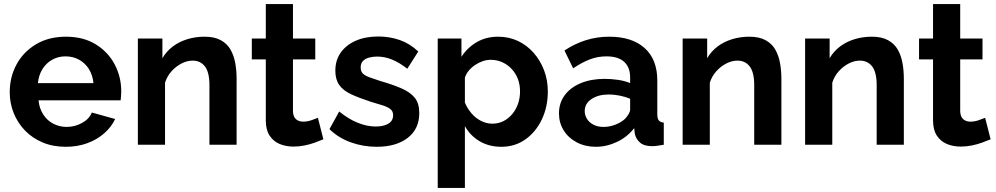

<svg xmlns="http://www.w3.org/2000/svg" viewBox="-20 -714 4915 947"><path d="M28 -259Q28 -334 61.5 -396Q95 -458 157.5 -495.5Q220 -533 305 -533Q391 -533 452 -495.5Q513 -458 545.5 -396.5Q578 -335 578 -264Q578 -252 577 -239.5Q576 -227 575 -219H170Q174 -179 193.5 -149Q213 -119 243.5 -103.5Q274 -88 309 -88Q349 -88 384.5 -107.5Q420 -127 433 -159L548 -127Q529 -87 493.5 -56Q458 -25 410 -7.5Q362 10 304 10Q241 10 190 -11.5Q139 -33 103 -70.5Q67 -108 47.5 -156.5Q28 -205 28 -259ZM441 -304Q437 -344 418.5 -373.5Q400 -403 370 -419.5Q340 -436 303 -436Q267 -436 237.5 -419.5Q208 -403 189.5 -373.5Q171 -344 167 -304Z M1147 0H1013V-294Q1013 -357 991 -386Q969 -415 930 -415Q903 -415 875.5 -401Q848 -387 826 -362.5Q804 -338 794 -306V0H660V-524H781V-427Q801 -461 832 -484.5Q863 -508 903.5 -520.5Q944 -533 989 -533Q1038 -533 1069.5 -515.5Q1101 -498 1117.5 -468.5Q1134 -439 1140.5 -402Q1147 -365 1147 -327Z M1575 -27Q1558 -20 1534 -11Q1510 -2 1482.5 3.5Q1455 9 1427 9Q1390 9 1359 -4Q1328 -17 1309.5 -45.5Q1291 -74 1291 -120V-421H1222V-524H1291V-694H1425V-524H1535V-421H1425V-165Q1426 -138 1440 -126Q1454 -114 1475 -114Q1496 -114 1516 -121Q1536 -128 1548 -133Z M1605 -77 1653 -164Q1700 -126 1745.5 -108Q1791 -90 1833 -90Q1872 -90 1895.5 -104Q1919 -118 1919 -146Q1919 -165 1906 -175.5Q1893 -186 1868.5 -194Q1844 -202 1809 -212Q1751 -231 1712 -249Q1673 -267 1653.5 -294.5Q1634 -322 1634 -365Q1634 -417 1660.5 -454.5Q1687 -492 1734.5 -513Q1782 -534 1846 -534Q1902 -534 1952 -516.5Q2002 -499 2043 -460L1989 -375Q1949 -406 1913 -420.5Q1877 -435 1840 -435Q1819 -435 1800.5 -430Q1782 -425 1770.5 -413.5Q1759 -402 1759 -381Q1759 -362 1769.5 -351.5Q1780 -341 1801.5 -333Q1823 -325 1854 -315Q1917 -297 1960.5 -278Q2004 -259 2026 -231.5Q2048 -204 2048 -156Q2048 -78 1991 -34Q1934 10 1838 10Q1771 10 1710 -12Q1649 -34 1605 -77Z M2273 -92V213H2139V-524H2256V-434Q2286 -480 2332 -506.5Q2378 -533 2437 -533Q2490 -533 2534.5 -512Q2579 -491 2612 -453.5Q2645 -416 2663.5 -367.5Q2682 -319 2682 -263Q2682 -187 2652.5 -125Q2623 -63 2571.5 -26.5Q2520 10 2453 10Q2392 10 2345.5 -17.5Q2299 -45 2273 -92ZM2545 -263Q2545 -296 2534.5 -324Q2524 -352 2504 -373.5Q2484 -395 2457.5 -407Q2431 -419 2400 -419Q2381 -419 2361.5 -412.5Q2342 -406 2324 -394Q2306 -382 2292.5 -366Q2279 -350 2273 -331V-208Q2285 -179 2305.5 -155Q2326 -131 2353 -117.5Q2380 -104 2408 -104Q2439 -104 2464 -117Q2489 -130 2507.5 -152.5Q2526 -175 2535.5 -203.5Q2545 -232 2545 -263Z M2962 -325Q2995 -325 3029 -320Q3063 -315 3088 -304V-332Q3088 -382 3058.5 -409Q3029 -436 2971 -436Q2928 -436 2889 -421Q2850 -406 2807 -377L2764 -465Q2816 -499 2870.5 -516Q2925 -533 2985 -533Q3097 -533 3159.5 -477Q3222 -421 3222 -317V-150Q3222 -129 3229.5 -120Q3237 -111 3254 -109V0Q3236 3 3221.5 5Q3207 7 3197 7Q3157 7 3136.5 -11Q3116 -29 3111 -55L3108 -82Q3074 -38 3023 -14Q2972 10 2919 10Q2867 10 2825.5 -11.5Q2784 -33 2760.5 -70.5Q2737 -108 2737 -155Q2737 -206 2765.5 -244.5Q2794 -283 2845 -304Q2896 -325 2962 -325ZM3088 -174V-227Q3064 -237 3036 -242.5Q3008 -248 2983 -248Q2931 -248 2897.5 -225.5Q2864 -203 2864 -166Q2864 -146 2875 -128Q2886 -110 2907 -99Q2928 -88 2957 -88Q2987 -88 3016 -99.5Q3045 -111 3063 -128Q3074 -140 3081 -152Q3088 -164 3088 -174Z M3834 0H3700V-294Q3700 -357 3678 -386Q3656 -415 3617 -415Q3590 -415 3562.5 -401Q3535 -387 3513 -362.5Q3491 -338 3481 -306V0H3347V-524H3468V-427Q3488 -461 3519 -484.5Q3550 -508 3590.5 -520.5Q3631 -533 3676 -533Q3725 -533 3756.5 -515.5Q3788 -498 3804.5 -468.5Q3821 -439 3827.5 -402Q3834 -365 3834 -327Z M4438 0H4304V-294Q4304 -357 4282 -386Q4260 -415 4221 -415Q4194 -415 4166.5 -401Q4139 -387 4117 -362.5Q4095 -338 4085 -306V0H3951V-524H4072V-427Q4092 -461 4123 -484.5Q4154 -508 4194.5 -520.5Q4235 -533 4280 -533Q4329 -533 4360.5 -515.5Q4392 -498 4408.5 -468.5Q4425 -439 4431.5 -402Q4438 -365 4438 -327Z M4866 -27Q4849 -20 4825 -11Q4801 -2 4773.5 3.5Q4746 9 4718 9Q4681 9 4650 -4Q4619 -17 4600.5 -45.5Q4582 -74 4582 -120V-421H4513V-524H4582V-694H4716V-524H4826V-421H4716V-165Q4717 -138 4731 -126Q4745 -114 4766 -114Q4787 -114 4807 -121Q4827 -128 4839 -133Z"/></svg>

Font: YasnoRaleway
Style: Bold
Weight: 700
Designer: Matt McInerney, Pablo Impallari, Rodrigo Fuenzalida
Foundry: Matt McInerney, Pablo Impallari, Rodrigo Fuenzalida
Version: Version 4.026